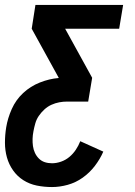

<svg xmlns="http://www.w3.org/2000/svg" viewBox="-26 -540 546 775"><path d="M184 215Q152 215 122.5 209Q93 203 68.5 187.5Q44 172 27 148Q10 124 2 95.5Q-6 67 -6 36Q-6 5 -1 -26Q5 -63 21.5 -100Q38 -137 67.5 -164.5Q97 -192 135 -207Q173 -222 210 -225L211 -226L102 -424L117 -520H471L455 -424H237L346 -226L330 -130H245Q229 -130 213 -127Q197 -124 181.5 -117Q166 -110 153 -98Q140 -86 130.5 -72Q121 -58 116.5 -42Q112 -26 109 -10Q106 5 105.5 20Q105 35 107 49.5Q109 64 115 77Q121 90 131 100Q141 110 154.5 114.5Q168 119 184 119Q202 119 220.5 112.5Q239 106 254 93.5Q269 81 280 64.5Q291 48 298 30L391 72Q378 102 357 129.5Q336 157 308 177Q280 197 247.5 206Q215 215 184 215Z"/></svg>

Font: Iosevka SS04
Style: Bold Italic
Weight: 700
Italic angle: -9°
Monospace: yes
Designer: Belleve Invis
Foundry: Belleve Invis
Version: Version 19.0.0; ttfautohint (v1.8.4)